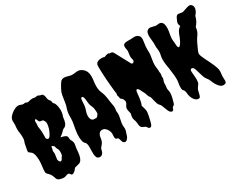

<svg xmlns="http://www.w3.org/2000/svg" viewBox="-91 -1183 2062 1652"><g transform="rotate(-30 939.5 -357.0)"><path d="M375 -352.5Q347.7 -322.3 319.3 -303.7Q343.8 -299.8 361.8 -291.5Q379.9 -283.2 379.9 -266.1Q379.9 -249 383.8 -241.2Q387.7 -233.4 391.6 -225.6Q401.4 -207 396 -182.1Q390.6 -157.2 389.2 -134.3Q387.7 -111.3 383.8 -89.8Q374 -37.1 342.8 -27.3Q317.4 -19.5 297.9 -15.6Q268.6 25.4 247.1 22.5Q239.3 21.5 234.4 11.7Q229.5 2 221.7 1Q213.9 0 205.1 2.9L185.5 9.8Q167 15.6 127 2Q112.3 -3.9 105.5 -25.4Q98.6 -46.9 93.3 -56.2Q87.9 -65.4 83 -71.8Q78.1 -78.1 73.2 -82Q54.7 -98.6 54.7 -110.4Q53.7 -129.9 58.1 -161.6Q62.5 -193.4 63 -216.3Q63.5 -239.3 60.5 -259.8Q55.7 -303.7 34.2 -317.4Q23.4 -324.2 19 -328.6Q14.6 -333 14.6 -341.8Q14.6 -350.6 18.6 -367.2Q22.5 -383.8 25.4 -402.3Q28.3 -420.9 33.2 -429.2Q38.1 -437.5 38.6 -458.5Q39.1 -479.5 37.1 -497.6Q35.2 -515.6 33.2 -527.3Q30.3 -555.7 33.2 -573.2Q36.1 -590.8 34.7 -606Q33.2 -621.1 34.2 -634.8Q37.1 -671.9 88.9 -705.1Q131.8 -732.4 162.1 -717.8Q181.6 -710 190.9 -711.9Q200.2 -713.9 205.1 -713.9Q210 -713.9 216.8 -709.5Q223.6 -705.1 232.4 -706.5Q241.2 -708 250 -710.9Q275.4 -716.8 288.1 -712.9Q300.8 -709 309.6 -711.4Q318.4 -713.9 324.2 -713.9Q330.1 -713.9 338.9 -709Q347.7 -704.1 354 -703.1Q360.4 -702.1 365.2 -701.2Q374 -699.2 379.9 -683.6Q383.8 -673.8 384.8 -665.5Q385.7 -657.2 386.7 -649.4Q390.6 -632.8 400.4 -624Q408.2 -617.2 408.2 -608.4Q408.2 -592.8 415 -588.4Q421.9 -584 427.7 -569.8Q433.6 -555.7 436.5 -536.1Q444.3 -486.3 426.8 -445.3Q420.9 -375 391.6 -360.4Q386.7 -358.4 375 -352.5ZM201.2 -462.9Q205.1 -438.5 205.6 -418.9Q206.1 -399.4 205.6 -387.7Q205.1 -376 205.1 -367.2Q206.1 -351.6 219.7 -346.7Q233.4 -340.8 250 -371.1Q275.4 -415 279.3 -460.9Q281.2 -477.5 273.4 -491.7Q265.6 -505.9 258.8 -507.3Q252 -508.8 242.2 -509.8Q232.4 -510.7 228 -517.1Q223.6 -523.4 221.2 -530.8Q218.8 -538.1 216.3 -543Q213.9 -547.9 208.5 -545.9Q203.1 -543.9 201.7 -539.1Q200.2 -534.2 200.2 -527.3Q200.2 -520.5 200.7 -512.7Q201.2 -504.9 199.7 -496.1Q198.2 -487.3 198.7 -479.5Q199.2 -471.7 201.2 -462.9ZM255.9 -180.7Q258.8 -213.9 249.5 -228Q240.2 -242.2 237.3 -262.7Q226.6 -269.5 222.7 -273.9Q218.8 -278.3 214.8 -275.4Q210.9 -272.5 211.4 -267.1Q211.9 -261.7 210 -254.9Q208 -248 205.6 -240.7Q203.1 -233.4 205.6 -222.2Q208 -210.9 206.5 -201.2Q205.1 -191.4 202.6 -175.3Q200.2 -159.2 199.7 -151.4Q199.2 -143.6 208 -131.3Q216.8 -119.1 226.1 -126Q235.4 -132.8 237.8 -140.6Q240.2 -148.4 247.1 -154.8Q253.9 -161.1 255.9 -180.7Z M539.1 11.7Q529.3 14.6 517.1 10.3Q504.9 5.9 500 -6.3Q495.1 -18.6 493.7 -34.7Q492.2 -50.8 493.2 -69.3Q494.1 -87.9 494.1 -105.5Q494.1 -144.5 481.4 -155.3Q455.1 -174.8 460 -254.9Q464.8 -300.8 470.7 -328.1Q480.5 -373 480 -404.3Q479.5 -435.5 481.9 -453.1Q484.4 -470.7 487.8 -482.4Q491.2 -494.1 496.1 -506.8Q501 -519.5 504.9 -548.8Q514.6 -622.1 522.5 -639.6Q533.2 -664.1 548.3 -689.9Q563.5 -715.8 573.2 -724.6Q595.7 -741.2 637.7 -727.5Q668.9 -716.8 695.8 -720.7Q722.7 -724.6 736.8 -724.1Q751 -723.6 768.6 -713.4Q786.1 -703.1 795.9 -689Q805.7 -674.8 809.6 -658.2Q816.4 -629.9 810.5 -586.4Q804.7 -543 806.2 -516.1Q807.6 -489.3 817.9 -465.3Q828.1 -441.4 831.5 -427.2Q835 -413.1 837.4 -398.9Q839.8 -384.8 841.3 -368.7Q842.8 -352.5 847.2 -332Q851.6 -311.5 852.1 -299.3Q852.5 -287.1 851.6 -279.3Q850.6 -271.5 849.1 -265.1Q847.7 -258.8 850.1 -245.6Q852.5 -232.4 850.1 -216.8Q847.7 -201.2 844.7 -186.5Q834 -141.6 835.9 -123Q839.8 -89.8 835.9 -75.7Q832 -61.5 828.6 -52.7Q825.2 -43.9 820.8 -28.3Q816.4 -12.7 802.7 0Q789.1 12.7 776.9 7.8Q764.6 2.9 761.2 -6.3Q757.8 -15.6 755.4 -25.4Q752.9 -35.2 749.5 -43Q746.1 -50.8 737.3 -51.8Q721.7 -53.7 720.7 -69.8Q719.7 -85.9 721.2 -98.1Q722.7 -110.4 719.7 -123Q716.8 -135.7 710 -147.5Q692.4 -177.7 668.9 -180.7Q633.8 -185.5 620.1 -146.5Q617.2 -136.7 615.7 -120.6Q614.3 -104.5 607.9 -91.8Q601.6 -79.1 594.2 -70.3Q586.9 -61.5 580.6 -54.2Q574.2 -46.9 572.3 -36.1Q564.5 5.9 539.1 11.7ZM626 -397.5Q606.4 -344.7 621.1 -313.5Q630.9 -295.9 646.5 -294.9Q675.8 -292 680.7 -299.3Q685.5 -306.6 692.9 -314.9Q700.2 -323.2 698.2 -340.3Q696.3 -357.4 695.3 -370.6Q694.3 -383.8 686 -400.4Q677.7 -417 674.8 -436Q671.9 -455.1 670.9 -472.7Q667 -511.7 653.3 -511.7Q643.6 -511.7 641.1 -501.5Q638.7 -491.2 637.7 -474.6Q636.7 -423.8 626 -397.5Z M994.1 -712.9Q1043 -732.4 1046.9 -716.8Q1071.3 -722.7 1083 -702.1Q1086.9 -695.3 1098.1 -673.8Q1109.4 -652.3 1122.6 -627.9Q1135.7 -603.5 1147.5 -582Q1159.2 -560.5 1163.1 -553.2Q1167 -545.9 1172.9 -544.9Q1178.7 -543.9 1184.6 -547.9Q1197.3 -557.6 1191.9 -577.1Q1186.5 -596.7 1187 -607.9Q1187.5 -619.1 1189.5 -628.9Q1195.3 -656.2 1191.4 -672.9Q1187.5 -689.5 1187.5 -704.1Q1187.5 -733.4 1235.4 -733.4Q1245.1 -733.4 1257.8 -732.9Q1270.5 -732.4 1295.9 -734.9Q1321.3 -737.3 1340.3 -721.2Q1359.4 -705.1 1352.5 -664.1Q1343.8 -608.4 1344.7 -589.4Q1345.7 -570.3 1345.7 -553.7Q1345.7 -536.1 1339.8 -502Q1329.1 -441.4 1334 -416Q1337.9 -393.6 1337.9 -382.8V-367.2Q1337.9 -364.3 1339.8 -354.5Q1341.8 -344.7 1338.9 -334.5Q1335.9 -324.2 1337.9 -312.5Q1339.8 -300.8 1333 -285.6Q1326.2 -270.5 1326.7 -252.4Q1327.1 -234.4 1324.2 -219.7Q1321.3 -205.1 1327.1 -185.5Q1335.9 -155.3 1312.5 -79.1Q1308.6 -60.5 1300.3 -55.2Q1292 -49.8 1288.1 -46.9Q1284.2 -43.9 1282.2 -34.2Q1277.3 -14.6 1261.7 -16.6Q1241.2 -19.5 1228.5 -57.6Q1210.9 -110.4 1200.2 -119.1Q1189.5 -127.9 1184.1 -143.6Q1178.7 -159.2 1174.8 -175.8Q1167 -216.8 1159.2 -223.1Q1151.4 -229.5 1146.5 -248Q1141.6 -266.6 1136.7 -274.4Q1131.8 -282.2 1127.4 -292Q1123 -301.8 1118.2 -311.5Q1105.5 -335.9 1093.8 -333Q1086.9 -331.1 1084.5 -315.9Q1082 -300.8 1080.1 -279.3Q1074.2 -216.8 1060.5 -189.5Q1069.3 -164.1 1073.7 -143.1Q1078.1 -122.1 1071.8 -93.3Q1065.4 -64.5 1061.5 -46.9Q1057.6 -29.3 1053.2 -16.1Q1048.8 -2.9 1043 3.9Q1037.1 10.7 1028.3 9.3Q1019.5 7.8 1016.6 3.9Q1013.7 0 1010.7 -3.9Q1003.9 -16.6 987.3 -22.5Q970.7 -28.3 963.9 -37.1Q957 -45.9 955.1 -57.6Q953.1 -69.3 952.6 -83Q952.1 -96.7 945.8 -112.8Q939.5 -128.9 939.5 -139.6Q939.5 -150.4 941.4 -158.7Q943.4 -167 945.3 -175.3Q947.3 -183.6 941.4 -201.2Q929.7 -237.3 948.2 -260.7Q961.9 -280.3 960 -293.9Q954.1 -322.3 937.5 -331.1Q929.7 -335.9 929.7 -342.8Q929.7 -357.4 925.3 -364.7Q920.9 -372.1 924.8 -383.8Q928.7 -395.5 923.8 -403.3Q923.8 -404.3 921.4 -423.3Q918.9 -442.4 916.5 -472.2Q914.1 -502 911.1 -536.6Q908.2 -571.3 907.2 -603.5Q903.3 -677.7 908.7 -690.4Q914.1 -703.1 925.3 -709Q936.5 -714.8 949.2 -716.8Q976.6 -719.7 994.1 -712.9Z M1793 -125Q1794.9 -106.4 1791.5 -83Q1788.1 -59.6 1789.6 -45.4Q1791 -31.2 1790.5 -19.5Q1790 -7.8 1786.1 -0.5Q1782.2 6.8 1763.2 8.3Q1744.1 9.8 1728 -4.9Q1711.9 -19.5 1700.7 -39.6Q1689.5 -59.6 1682.1 -79.1Q1674.8 -98.6 1663.1 -111.3Q1651.4 -124 1643.1 -148.4Q1634.8 -172.9 1628.9 -195.3Q1623 -217.8 1616.2 -234.4Q1609.4 -251 1597.2 -252.9Q1585 -254.9 1581.5 -247.1Q1578.1 -239.3 1578.6 -226.1Q1579.1 -212.9 1581.1 -196.8Q1583 -180.7 1583.5 -161.6Q1584 -142.6 1581.5 -126Q1579.1 -109.4 1565.9 -94.2Q1552.7 -79.1 1548.3 -63.5Q1543.9 -47.9 1541 -33.2Q1538.1 -18.6 1533.2 -7.8Q1528.3 2.9 1516.6 2.9Q1493.2 3.9 1473.6 -23.4Q1454.1 -50.8 1451.2 -94.7Q1448.2 -120.1 1436.5 -127.9Q1425.8 -134.8 1429.7 -181.6Q1430.7 -194.3 1433.6 -204.1Q1439.5 -234.4 1433.1 -290.5Q1426.8 -346.7 1424.8 -356.9Q1422.9 -367.2 1420.4 -381.3Q1418 -395.5 1416.5 -411.6Q1415 -427.7 1415 -444.8Q1415 -461.9 1419.4 -481Q1423.8 -500 1424.3 -512.7Q1424.8 -525.4 1423.8 -535.2Q1418.9 -566.4 1420.4 -585.4Q1421.9 -604.5 1418.9 -626Q1416 -647.5 1415 -668Q1414.1 -688.5 1418.5 -705.6Q1422.9 -722.7 1436 -730.5Q1449.2 -738.3 1459 -736.8Q1468.8 -735.4 1479.5 -732.4Q1511.7 -723.6 1524.4 -725.6Q1598.6 -744.1 1584 -630.9Q1581.1 -612.3 1578.1 -597.7Q1571.3 -562.5 1574.2 -544.9Q1576.2 -533.2 1576.7 -519.5Q1577.1 -505.9 1578.1 -494.1Q1580.1 -466.8 1590.8 -466.8Q1607.4 -466.8 1632.8 -523.4Q1638.7 -536.1 1641.1 -543.9Q1643.6 -551.8 1647.9 -562.5Q1652.3 -573.2 1658.2 -584Q1673.8 -610.4 1691.4 -617.2Q1678.7 -644.5 1687 -664.6Q1695.3 -684.6 1700.2 -694.3Q1705.1 -704.1 1710.9 -710Q1721.7 -720.7 1742.7 -714.8Q1763.7 -709 1779.3 -713.9Q1794.9 -718.8 1810.1 -724.1Q1825.2 -729.5 1839.8 -731.9Q1854.5 -734.4 1864.7 -725.6Q1875 -716.8 1877.4 -705.6Q1879.9 -694.3 1877 -681.6Q1871.1 -655.3 1847.7 -629.9Q1834 -576.2 1802.7 -544.9Q1798.8 -499 1773.4 -467.8Q1763.7 -457 1744.1 -417Q1724.6 -377 1717.3 -358.4Q1710 -339.8 1710 -330.6Q1710 -321.3 1716.3 -305.2Q1722.7 -289.1 1732.4 -269Q1742.2 -249 1754.4 -224.6Q1766.6 -200.2 1775.4 -179.2Q1784.2 -158.2 1787.6 -147Q1791 -135.7 1793 -125Z"/></g></svg>

Font: Creepster Caps
Style: Regular
Weight: 400
Designer: Font Diner, Inc
Foundry: Font Diner, Inc
Version: Version 1.000